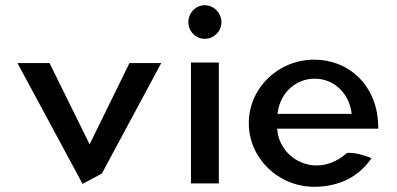

<svg xmlns="http://www.w3.org/2000/svg" viewBox="-20 -714 1524 737"><path d="M170 -472H47L297 -8L371 -48L599 -472H477L324 -160Z M703 -629C703 -593 732 -565 766 -565C801 -565 830 -594 830 -629C830 -665 800 -694 766 -694C732 -694 703 -665 703 -629ZM820 -10V-474H713V-10Z M1045 -209 1044 -220H1432C1432 -229 1432 -236 1431 -245C1423 -389 1318 -485 1186 -485C1048 -485 935 -376 935 -241C935 -107 1048 3 1186 3C1279 3 1357 -34 1406 -107C1383 -116 1343 -130 1312 -127C1274 -93 1230 -77 1188 -79C1113 -83 1054 -140 1045 -209ZM1328 -289 1330 -277H1045L1047 -288C1057 -354 1112 -412 1188 -412C1260 -412 1316 -359 1328 -289Z"/></svg>

Font: Bluebird
Style: Li
Weight: 300
Designer: Jasper
Foundry: Cannot Into Space Fonts
Version: Version 0.98